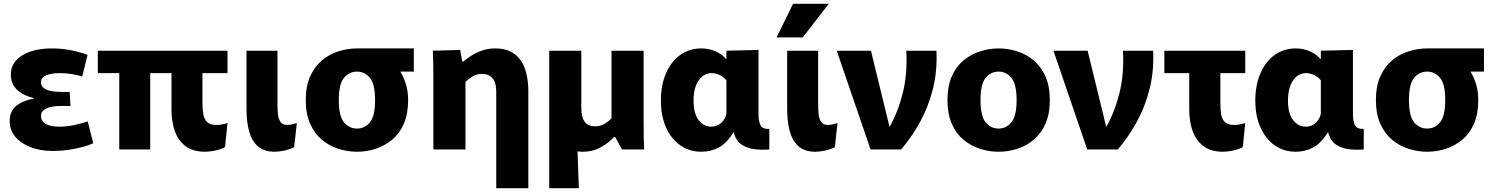

<svg xmlns="http://www.w3.org/2000/svg" viewBox="-20 -787 7883 1011"><path d="M258 8Q194 8 142.5 -11.5Q91 -31 61 -66Q31 -101 31 -149Q31 -202 66 -230Q101 -258 159 -268V-270Q37 -301 37 -394Q37 -458 96.5 -495Q156 -532 253 -532Q308 -532 358 -521.5Q408 -511 441 -498L413 -384Q389 -392 357.5 -397Q326 -402 296 -402Q249 -402 222.5 -390Q196 -378 196 -354Q196 -332 213.5 -321Q231 -310 255.5 -306.5Q280 -303 299 -303H347L351 -229H294Q273 -229 250.5 -224.5Q228 -220 212 -209Q196 -198 196 -177Q196 -149 221 -134.5Q246 -120 291 -120Q332 -120 373.5 -129Q415 -138 442 -148L471 -33Q451 -23 416.5 -13.5Q382 -4 341 2Q300 8 258 8Z M771 0H608V-402H495V-520H1178V-402H1046V-245Q1046 -212 1050.5 -186Q1055 -160 1070.5 -144.5Q1086 -129 1120 -129Q1145 -129 1178 -139L1165 -12Q1138 1 1110 6.5Q1082 12 1060 12Q996 12 957 -17.5Q918 -47 900.5 -97Q883 -147 883 -211V-402H771Z M1529 -12Q1502 1 1474.5 6.5Q1447 12 1426 12Q1370 12 1337.5 -17Q1305 -46 1291.5 -96.5Q1278 -147 1278 -211V-520H1441V-245Q1441 -217 1443 -190.5Q1445 -164 1456 -146.5Q1467 -129 1493 -129Q1503 -129 1517 -132Q1531 -135 1543 -139Z M1860 12Q1810 12 1761.5 -3.5Q1713 -19 1674.5 -51.5Q1636 -84 1613 -135.5Q1590 -187 1590 -260Q1590 -333 1613 -384.5Q1636 -436 1674.5 -468.5Q1713 -501 1761.5 -516.5Q1810 -532 1860 -532H1861H2159V-410H2088Q2106 -381 2117.5 -343.5Q2129 -306 2129 -260Q2129 -187 2106.5 -135.5Q2084 -84 2045 -51.5Q2006 -19 1958 -3.5Q1910 12 1860 12ZM1860 -110Q1900 -110 1927.5 -142.5Q1955 -175 1955 -260Q1955 -345 1927.5 -377.5Q1900 -410 1860 -410Q1819 -410 1791.5 -377.5Q1764 -345 1764 -260Q1764 -175 1791.5 -142.5Q1819 -110 1860 -110Z M2262 -348Q2262 -397 2261.5 -440Q2261 -483 2259 -520L2403 -524L2414 -463H2419Q2435 -476 2460 -492.5Q2485 -509 2517 -520.5Q2549 -532 2587 -532Q2651 -532 2689.5 -502.5Q2728 -473 2745 -422.5Q2762 -372 2762 -309V204H2593V-305Q2593 -353 2573 -375.5Q2553 -398 2520 -398Q2490 -398 2468 -384.5Q2446 -371 2431 -356V0H2262Z M2872 204V-520H3041V-217Q3041 -171 3058 -146.5Q3075 -122 3115 -122Q3143 -122 3164 -135Q3185 -148 3200 -164V-520H3369V-173Q3369 -123 3369.5 -80Q3370 -37 3372 0H3255L3219 -66H3214Q3189 -38 3146 -13Q3103 12 3048 12Q3034 12 3021 10L3028 204Z M3673 12Q3609 12 3561 -22.5Q3513 -57 3486.5 -117.5Q3460 -178 3460 -257Q3460 -338 3486.5 -400Q3513 -462 3561 -497Q3609 -532 3673 -532Q3713 -532 3748 -516.5Q3783 -501 3803 -476H3805V-520L3974 -524V-185Q3974 -150 3984 -128.5Q3994 -107 4031 -108V0Q3994 3 3955.5 -1Q3917 -5 3886 -25Q3855 -45 3844 -90H3842Q3806 -32 3764 -10Q3722 12 3673 12ZM3725 -120Q3758 -120 3779.5 -141.5Q3801 -163 3805 -189V-364Q3790 -383 3768 -392.5Q3746 -402 3727 -402Q3686 -402 3659 -363.5Q3632 -325 3632 -258Q3632 -189 3659 -154.5Q3686 -120 3725 -120Z M4376 -12Q4349 1 4321.5 6.5Q4294 12 4273 12Q4217 12 4184.5 -17Q4152 -46 4138.5 -96.5Q4125 -147 4125 -211V-520H4288V-245Q4288 -217 4290 -190.5Q4292 -164 4303 -146.5Q4314 -129 4340 -129Q4350 -129 4364 -132Q4378 -135 4390 -139ZM4069 -590 4156 -767H4344L4207 -590Z M4386 -520H4566L4664 -119Q4708 -195 4733.5 -296.5Q4759 -398 4752 -520H4911Q4916 -412 4892 -317.5Q4868 -223 4824 -143.5Q4780 -64 4725 0H4564Z M5238 12Q5188 12 5140 -3.5Q5092 -19 5053 -51.5Q5014 -84 4991.5 -135.5Q4969 -187 4969 -260Q4969 -333 4991.5 -384.5Q5014 -436 5053 -468.5Q5092 -501 5140 -516.5Q5188 -532 5238 -532Q5289 -532 5337 -516.5Q5385 -501 5423.5 -468.5Q5462 -436 5485 -384.5Q5508 -333 5508 -260Q5508 -187 5485 -135.5Q5462 -84 5423.5 -51.5Q5385 -19 5337 -3.5Q5289 12 5238 12ZM5238 -110Q5278 -110 5305.5 -142.5Q5333 -175 5333 -260Q5333 -345 5305.5 -377.5Q5278 -410 5238 -410Q5198 -410 5170.5 -377.5Q5143 -345 5143 -260Q5143 -175 5170.5 -142.5Q5198 -110 5238 -110Z M5527 -520H5707L5805 -119Q5849 -195 5874.5 -296.5Q5900 -398 5893 -520H6052Q6057 -412 6033 -317.5Q6009 -223 5965 -143.5Q5921 -64 5866 0H5705Z M6420 12Q6356 12 6317 -17.5Q6278 -47 6260 -97Q6242 -147 6242 -211V-402H6111V-520H6537V-402H6406V-245Q6406 -212 6410 -186Q6414 -160 6429.5 -144.5Q6445 -129 6479 -129Q6504 -129 6537 -139L6524 -12Q6497 1 6469 6.5Q6441 12 6420 12Z M6803 12Q6739 12 6691 -22.5Q6643 -57 6616.5 -117.5Q6590 -178 6590 -257Q6590 -338 6616.5 -400Q6643 -462 6691 -497Q6739 -532 6803 -532Q6843 -532 6878 -516.5Q6913 -501 6933 -476H6935V-520L7104 -524V-185Q7104 -150 7114 -128.5Q7124 -107 7161 -108V0Q7124 3 7085.5 -1Q7047 -5 7016 -25Q6985 -45 6974 -90H6972Q6936 -32 6894 -10Q6852 12 6803 12ZM6855 -120Q6888 -120 6909.5 -141.5Q6931 -163 6935 -189V-364Q6920 -383 6898 -392.5Q6876 -402 6857 -402Q6816 -402 6789 -363.5Q6762 -325 6762 -258Q6762 -189 6789 -154.5Q6816 -120 6855 -120Z M7495 12Q7445 12 7396.5 -3.5Q7348 -19 7309.5 -51.5Q7271 -84 7248 -135.5Q7225 -187 7225 -260Q7225 -333 7248 -384.5Q7271 -436 7309.5 -468.5Q7348 -501 7396.5 -516.5Q7445 -532 7495 -532H7496H7794V-410H7723Q7741 -381 7752.5 -343.5Q7764 -306 7764 -260Q7764 -187 7741.5 -135.5Q7719 -84 7680 -51.5Q7641 -19 7593 -3.5Q7545 12 7495 12ZM7495 -110Q7535 -110 7562.5 -142.5Q7590 -175 7590 -260Q7590 -345 7562.5 -377.5Q7535 -410 7495 -410Q7454 -410 7426.5 -377.5Q7399 -345 7399 -260Q7399 -175 7426.5 -142.5Q7454 -110 7495 -110Z"/></svg>

Font: Murecho
Style: Bold
Weight: 700
Designer: Neil Summerour
Foundry: Positype
Version: Version 1.010; ttfautohint (v1.8.3)